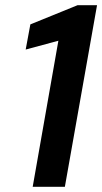

<svg xmlns="http://www.w3.org/2000/svg" viewBox="-20 -720 394 740"><path d="M106 0 205 -563 79 -529 97 -626 279 -700H354L230 0Z"/></svg>

Font: DM Sans 18pt SemiBold
Style: Italic
Weight: 600
Italic angle: -10°
Designer: Colophon Foundry, Jonny Pinhorn
Foundry: Colophon Foundry
Version: Version 4.004;gftools[0.9.30]